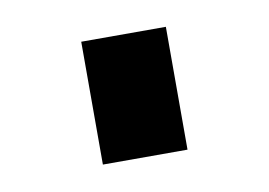

<svg xmlns="http://www.w3.org/2000/svg" viewBox="-37 -427 403 288"><g transform="rotate(-10 164.5 -283.5)"><path d="M100.1 -377H229V-189.9H100.1Z"/></g></svg>

Font: DroidArabicKufi
Style: Regular
Weight: 400
Designer: Pascal Zoghbi
Foundry: Ascender Corporation
Version: Version 1.00